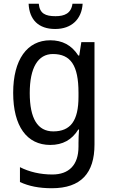

<svg xmlns="http://www.w3.org/2000/svg" viewBox="-20 -760 599 1020"><path d="M419 -740H365C358 -689 323 -674 275 -674C221 -674 191 -688 186 -740H132C136 -656 184 -606 273 -606C361 -606 414 -659 419 -740ZM247 -546C124 -546 50 -443 50 -267C50 -89 123 10 247 10C313 10 362 -17 396 -72H400C398 -53 397 -18 397 0V19C397 117 346 167 258 167C194 167 135 153 86 128V207C133 229 188 240 255 240C411 240 482 159 482 8V-536H412L401 -465H396C360 -521 310 -546 247 -546ZM261 -473C355 -473 397 -413 397 -268V-246C397 -119 355 -62 263 -62C180 -62 138 -130 138 -266C138 -399 181 -473 261 -473Z"/></svg>

Font: Noto Sans Myanmar UI SemiCondensed
Style: Regular
Weight: 400
Width: 4
Designer: Monotype Design Team
Foundry: Monotype Imaging Inc.
Version: Version 2.103